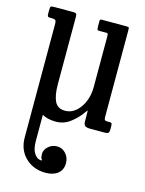

<svg xmlns="http://www.w3.org/2000/svg" viewBox="-118 -591 697 922"><g transform="rotate(15 231.0 -130.0)"><path d="M200 260Q139.5 260 99.8 221.8Q60 183.5 60 121V-442Q60 -457 55.2 -461Q50.5 -465 38.5 -465H29.5Q20 -465 17.5 -468.5Q15 -472 15 -482.5V-497Q15 -513.5 18 -516.8Q21 -520 37 -520H131Q141.5 -520 144.5 -515.8Q147.5 -511.5 147.5 -503.5V-167Q147.5 -111.5 161.8 -81.8Q176 -52 214 -52Q243 -52 266.5 -72Q290 -92 303.8 -125Q317.5 -158 317.5 -197V-448Q317.5 -465 312 -465H274.5Q266 -465 264 -468.5Q262 -472 262 -486V-508Q262 -516.5 264 -518.2Q266 -520 274 -520H391.5Q404 -520 405.8 -518Q407.5 -516 407.5 -503V-74.5Q407.5 -62 410.5 -58.5Q413.5 -55 422.5 -55H433.5Q444 -55 445.8 -50.2Q447.5 -45.5 447.5 -31V-23.5Q447.5 -9.5 443.2 -4.8Q439 0 426 0H351Q336 0 327.8 -5.2Q319.5 -10.5 319.5 -29.5V-53Q319.5 -78.5 319 -80.8Q318.5 -83 307 -67Q289.5 -41 257.2 -15.5Q225 10 184.5 10Q142.5 10 116 -5.5V121Q116 163.5 128 182.5Q140 201.5 152.5 205.5Q165 209.5 167 207.5Q169.5 204.5 165 200.2Q160.5 196 160.5 176Q160.5 155.5 179 139.2Q197.5 123 222 123Q248.5 123 266 143Q283.5 163 283.5 190Q283.5 224 260.5 242Q237.5 260 200 260Z"/></g></svg>

Font: Besley* Condensed
Style: Regular
Weight: 400
Width: 3
Designer: Owen Earl
Foundry: indestructible type*
Version: Version 3.000; ttfautohint (v1.8.3)